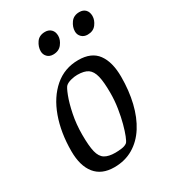

<svg xmlns="http://www.w3.org/2000/svg" viewBox="-175 -800 809 903"><g transform="rotate(-30 229.0 -348.5)"><path d="M178 9Q110 9 75 -34.5Q40 -78 40 -158Q40 -258 69 -338.5Q98 -419 152.5 -466Q207 -513 282 -513Q353 -513 385.5 -468.5Q418 -424 418 -344Q418 -269 402.5 -204.5Q387 -140 356.5 -92Q326 -44 281 -17.5Q236 9 178 9ZM216 -48Q233 -48 251.5 -50.5Q270 -53 281 -62Q287 -68 296 -90.5Q305 -113 314 -146.5Q323 -180 329.5 -221Q336 -262 336 -304Q336 -363 328 -395.5Q320 -428 300.5 -441.5Q281 -455 243 -455Q226 -455 207.5 -450Q189 -445 179 -436Q171 -429 157.5 -394Q144 -359 133.5 -307.5Q123 -256 123 -199Q123 -138 131 -105.5Q139 -73 159.5 -60.5Q180 -48 216 -48ZM381 -594Q361 -594 348.5 -606.5Q336 -619 336 -637Q336 -661 352 -683.5Q368 -706 399 -706Q420 -706 432 -693.5Q444 -681 444 -659Q444 -637 428 -615.5Q412 -594 381 -594ZM194 -594Q174 -594 162 -606.5Q150 -619 150 -637Q150 -661 165.5 -683.5Q181 -706 213 -706Q233 -706 245.5 -693.5Q258 -681 258 -659Q258 -637 241.5 -615.5Q225 -594 194 -594Z"/></g></svg>

Font: Faustina
Style: Italic
Weight: 400
Italic angle: -8°
Designer: Alfonso Garcia
Foundry: http://www.omnibus-type.com
Version: Version 1.200